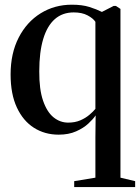

<svg xmlns="http://www.w3.org/2000/svg" viewBox="-20 -548 581 797"><path d="M288 228.5V204L376 189.5V23L377 -69Q367.5 -54.5 347.2 -35.5Q327 -16.5 296 -2.8Q265 11 223.5 11Q166 11 121 -17.5Q76 -46 50 -101.8Q24 -157.5 24 -239Q24 -326.5 57.5 -391.8Q91 -457 148.8 -492.8Q206.5 -528.5 278 -528.5Q321 -528.5 350.5 -519.2Q380 -510 403 -498.5L452 -523.5H461L480 -511V189.5L541 204V228.5ZM263 -39Q291.5 -39 313.5 -48.5Q335.5 -58 351.2 -71.5Q367 -85 376 -96V-457.5Q366.5 -472 343.5 -484.2Q320.5 -496.5 286 -496.5Q239.5 -496.5 207.8 -468.8Q176 -441 159.5 -386.5Q143 -332 143 -252Q142.5 -177 158.8 -130Q175 -83 202.2 -61Q229.5 -39 263 -39Z"/></svg>

Font: Merriweather 120pt Medium
Style: Regular
Weight: 500
Version: Version 2.100